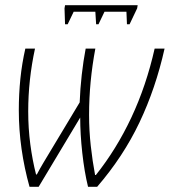

<svg xmlns="http://www.w3.org/2000/svg" viewBox="-20 -715 650 735"><path d="M229 -622 227 -683 229 -695H507L505 -683L476 -622H466L464 -670H380L357 -622H348L345 -670H262L239 -622ZM93 0Q73 -71 62.5 -145Q52 -219 52 -293Q52 -355 58 -413.5Q64 -472 77 -529H114Q101 -469 94.5 -409Q88 -349 88 -289Q88 -224 96 -163Q104 -102 118 -47H121Q133 -70 146.5 -92.5Q160 -115 172 -135L285 -323Q287 -376 293 -429Q299 -482 308 -529H345Q333 -465 327 -402Q321 -339 321 -275Q321 -215 327.5 -156.5Q334 -98 344 -45H347Q426 -144 483 -265.5Q540 -387 572 -529H610Q576 -377 514 -246.5Q452 -116 352 0H317Q303 -57 295 -129.5Q287 -202 287 -265L128 0Z"/></svg>

Font: Noto Sans Condensed ExtraLight
Style: Italic
Weight: 200
Width: 3
Italic angle: -12°
Designer: Monotype Design Team
Foundry: Monotype Imaging Inc.
Version: Version 2.013; ttfautohint (v1.8.4.7-5d5b)